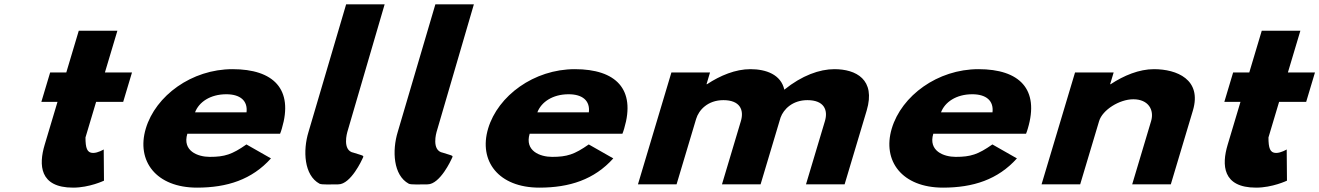

<svg xmlns="http://www.w3.org/2000/svg" viewBox="-20 -845 6047 880"><path d="M283.9 -513H209.9L169.5 -378H243.5L184.6 -181C157.4 -90 160 15 315 15C390.1 15 456.6 -17 456.6 -17L455.4 -160C455.4 -160 429.6 -144 406.6 -144C378.6 -144 371.8 -167 371.8 -215L420.5 -378H544.6L585 -513H460.9L518 -704H341Z M1263.7 -232C1266.5 -238 1269.8 -249 1271.9 -256C1325.7 -436 1234.2 -528 1045.7 -528C858.1 -528 693.2 -406 648.3 -256C603.7 -107 695.7 15 883.2 15C1021.2 15 1134.9 -22 1221.9 -119L1109.5 -183C1043.7 -137 1010.1 -126 941.2 -126C886.7 -126 814.9 -153 838.6 -232ZM873.9 -330C891.6 -377 943.5 -413 1017.3 -413C1080.2 -413 1116.3 -384 1109.9 -330Z M1566.4 -825 1393.9 -240C1367.8 -154.6 1373.2 -41.6 1444.5 -3C1454.3 2.3 1498.6 0 1530.7 0C1588.5 -0.3 1640 -115 1640 -115C1648.5 -134 1653.4 -128 1600.9 -145C1546.4 -154.7 1571.9 -240 1571.9 -240L1742.9 -825Z M1975.4 -825 1802.9 -240C1776.8 -154.6 1782.2 -41.6 1853.5 -3C1863.3 2.3 1907.6 0 1939.7 0C1997.5 -0.3 2049 -115 2049 -115C2057.5 -134 2062.4 -128 2009.9 -145C1955.4 -154.7 1980.9 -240 1980.9 -240L2151.9 -825Z M2832.7 -232C2835.5 -238 2838.8 -249 2840.9 -256C2894.7 -436 2803.2 -528 2614.7 -528C2427.1 -528 2262.2 -406 2217.3 -256C2172.7 -107 2264.7 15 2452.2 15C2590.2 15 2703.9 -22 2790.9 -119L2678.5 -183C2612.7 -137 2579.1 -126 2510.2 -126C2455.7 -126 2383.9 -153 2407.6 -232ZM2442.9 -330C2460.6 -377 2512.5 -413 2586.3 -413C2649.2 -413 2685.3 -384 2678.9 -330Z M2903.9 0H3080.9L3170.6 -300C3182.9 -341 3224.2 -386 3295.6 -386C3371.8 -386 3391 -341 3375.7 -290L3289 0H3466L3557.5 -306C3571.6 -345 3612.9 -386 3680.7 -386C3756.9 -386 3776.1 -341 3760.9 -290L3674.1 0H3851.1L3952.2 -338C3995 -481 3903.1 -528 3804.2 -528C3736.5 -528 3655.2 -499 3574.8 -434C3559.5 -503 3491.9 -528 3419.1 -528C3351.3 -528 3281 -499 3220.6 -459H3218.2L3234.3 -513H3057.3Z M4682.7 -232C4685.5 -238 4688.8 -249 4690.9 -256C4744.7 -436 4653.2 -528 4464.7 -528C4277.1 -528 4112.2 -406 4067.3 -256C4022.7 -107 4114.7 15 4302.2 15C4440.2 15 4553.9 -22 4640.9 -119L4528.5 -183C4462.7 -137 4429.1 -126 4360.2 -126C4305.7 -126 4233.9 -153 4257.6 -232ZM4292.9 -330C4310.6 -377 4362.5 -413 4436.3 -413C4499.2 -413 4535.3 -384 4528.9 -330Z M4753.8 0H4930.8L5017.6 -290C5032.8 -341 5110.4 -390 5174.5 -390C5243.5 -390 5271.2 -341 5255.9 -290L5169.2 0H5346.2L5447.3 -338C5490.1 -481 5373.1 -528 5269 -528C5201.3 -528 5130.9 -499 5070.5 -459H5068.1L5084.3 -513H4907.3Z M5705.9 -513H5631.9L5591.5 -378H5665.5L5606.6 -181C5579.4 -90 5582 15 5737 15C5812.1 15 5878.6 -17 5878.6 -17L5877.4 -160C5877.4 -160 5851.6 -144 5828.6 -144C5800.6 -144 5793.8 -167 5793.8 -215L5842.5 -378H5966.6L6007 -513H5882.9L5940 -704H5763Z"/></svg>

Font: Hussar
Style: BdSuprExtOblThree
Weight: 700
Foundry: Cannot Into Space Fonts
Version: Version 2.00